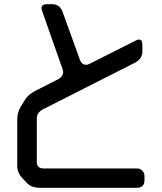

<svg xmlns="http://www.w3.org/2000/svg" viewBox="-20 -789 768 913"><path d="M177 -748Q177 -750 182 -732L278 -459Q279 -456 279.5 -453Q280 -450 280 -447Q280 -426 258 -413L148 -357Q132 -349 119 -338Q106 -327 97 -312L81 -286Q62 -255 62 -223V-1Q62 34 88 60L107 80Q119 93 135 98.5Q151 104 169 104H630Q667 104 667 68V48Q667 33 657 22.5Q647 12 630 12H188Q155 12 155 -19V-228Q155 -255 188 -271L626 -493Q657 -512 657 -543V-577Q657 -601 640 -601Q633 -601 625 -596L405 -485Q398 -481 388 -481Q370 -481 361 -502L276 -737Q261 -769 229 -769H202Q177 -769 177 -748Z"/></svg>

Font: WD-XL Lubrifont TC
Style: Regular
Weight: 400
Designer: [WD-XL Lubrifont] Copyright 2020-2022 (c) NightFurySL2001, Skr-ZERO; [ZCOOL QingKe HuangYou] Copyright 2018-2022 (c) The
Version: Version 2.001;hotconv 1.1.1;makeotfexe 2.6.0